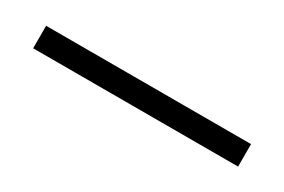

<svg xmlns="http://www.w3.org/2000/svg" viewBox="-5 -55 514 347"><g transform="rotate(30 251.5 118.5)"><path d="M38.1 142.1V95.2H465.8V142.1Z"/></g></svg>

Font: Wesal
Style: Regular
Weight: 500
Designer: Ahmed zaza
Foundry: Ahmed zaza
Version: Version 2.01